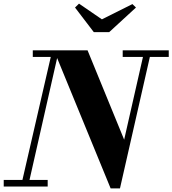

<svg xmlns="http://www.w3.org/2000/svg" viewBox="-58 -1027 948 1057"><path d="M503 -920.5 671 -1004.5 690.5 -985.5 543 -850H458.5L355 -985.5L377 -1007ZM-37.5 -36.5H65.5L221.5 -713.5H122.5V-750H424L625.5 -258L729 -713.5H617.5V-750H871V-713.5H767L602.5 10H551L256.5 -707.5L104.5 -36.5H204.5V0H-37.5Z"/></svg>

Font: Bodoni* 06pt
Style: Bold Italic
Weight: 700
Italic angle: -13°
Version: Version 2.3